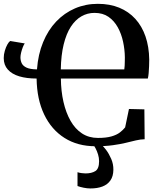

<svg xmlns="http://www.w3.org/2000/svg" viewBox="-20 -772 867 1028"><path d="M753 -186.5 754.5 -26.5Q731.5 -26 707.2 -20.2Q683 -14.5 653.2 -7.2Q623.5 0 584 5.5Q544.5 11 491 11Q396 11 325.8 -33.2Q255.5 -77.5 216.5 -159Q177.5 -240.5 176 -351.5Q123 -351.5 83.5 -363.2Q44 -375 22 -399.5Q0 -424 0 -461Q0 -481 5.8 -500.2Q11.5 -519.5 19.5 -533.8Q27.5 -548 34.5 -552.5L112.5 -539.5Q107.5 -533 102.2 -519.5Q97 -506 93.2 -490.8Q89.5 -475.5 89.5 -465Q89.5 -448 96.2 -433.5Q103 -419 122 -410Q141 -401 178 -400.5Q184 -481.5 210.8 -546.2Q237.5 -611 281 -656.8Q324.5 -702.5 381.2 -727Q438 -751.5 504 -751.5Q568 -751.5 618.5 -730.8Q669 -710 704.5 -671Q740 -632 759 -577Q778 -522 779 -453Q779 -436.5 778.2 -417.2Q777.5 -398 776 -380.8Q774.5 -363.5 771.5 -351.5H306Q306.5 -284.5 319.8 -226.5Q333 -168.5 357.8 -125Q382.5 -81.5 419.2 -57.5Q456 -33.5 504.5 -33.5Q548 -33.5 576.2 -41.5Q604.5 -49.5 621.8 -62.8Q639 -76 650 -90L670.5 -188.5ZM305.5 -400.5H645.5Q647 -409 647.5 -420.5Q648 -432 648.2 -444Q648.5 -456 648.5 -465.5Q648 -506.5 639 -548.5Q630 -590.5 610.8 -625.5Q591.5 -660.5 561 -681.8Q530.5 -703 486 -703Q448 -703 415.8 -684.5Q383.5 -666 359.2 -628.8Q335 -591.5 321 -534.5Q307 -477.5 305.5 -400.5ZM464.5 237Q447 237 427.5 233Q408 229 395 224V150Q405 153.5 417.8 155Q430.5 156.5 438 156.5Q470.5 156.5 490.5 144Q510.5 131.5 510.5 91Q510.5 73 505 55Q499.5 37 491.8 22.5Q484 8 477 0H504H520.5Q532 9.5 547.8 30.2Q563.5 51 575.5 78.8Q587.5 106.5 587 137.5Q586.5 172 571.2 194Q556 216 528.8 226.5Q501.5 237 464.5 237Z"/></svg>

Font: Merriweather 72pt SemiBold
Style: Regular
Weight: 600
Version: Version 2.100